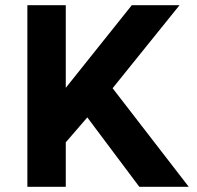

<svg xmlns="http://www.w3.org/2000/svg" viewBox="-20 -720 760 740"><path d="M85.5 0V-700H233.5V-381.5L488 -700H672L414 -380L707.5 0H517L316.5 -267.5L233.5 -171.5V0Z"/></svg>

Font: Geologica SemiBold
Style: Regular
Weight: 600
Designer: Sindre Bremnes, Frode Helland
Foundry: Monokrom Skriftforlag AS
Version: Version 1.010;gftools[0.9.28]